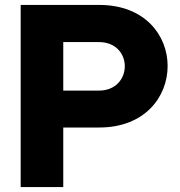

<svg xmlns="http://www.w3.org/2000/svg" viewBox="-20 -760 730 780"><path d="M237 0V-242H383C569 -242 661 -367 661 -492C661 -616 569 -740 383 -740H64V0ZM382 -589C452 -589 487 -540 487 -491C487 -442 452 -392 382 -392H237V-589Z"/></svg>

Font: Be Vietnam Pro ExtraBold
Style: Regular
Weight: 800
Designer: Lam Bao, Tony Le, Vietanh Nguyen
Foundry: Yellow Type Foundry
Version: Version 1.002